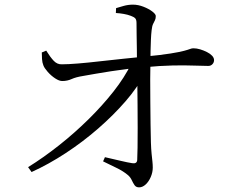

<svg xmlns="http://www.w3.org/2000/svg" viewBox="-20 -790 1040 827"><path d="M101 -70Q167 -111 233.5 -163.5Q300 -216 360.5 -275.5Q421 -335 469 -396Q517 -457 545 -515L602 -518L601 -470Q573 -414 521 -354Q469 -294 403 -236.5Q337 -179 263 -130.5Q189 -82 116 -49ZM579 17Q566 17 559.5 7.5Q553 -2 547.5 -14Q542 -26 532 -35Q511 -53 480.5 -67.5Q450 -82 424 -95L432 -113Q463 -106 496.5 -98Q530 -90 550 -87Q570 -84 571 -101Q572 -118 572.5 -154.5Q573 -191 573 -239Q573 -287 572.5 -338Q572 -389 571.5 -436Q571 -483 570 -515Q570 -545 569.5 -578Q569 -611 568.5 -641Q568 -671 568 -691Q568 -705 562.5 -711Q557 -717 543 -722Q530 -727 513 -730Q496 -733 479 -734L480 -755Q493 -759 512.5 -764.5Q532 -770 553 -770Q575 -770 598 -761Q621 -752 636 -740.5Q651 -729 651 -721Q651 -710 647.5 -703Q644 -696 639.5 -687Q635 -678 633 -659Q631 -642 630 -618Q629 -594 628.5 -570.5Q628 -547 628 -528Q627 -496 627 -449Q627 -402 627.5 -351Q628 -300 628.5 -253.5Q629 -207 630 -177Q631 -147 633 -127.5Q635 -108 636.5 -94.5Q638 -81 638 -68Q638 -48 629.5 -28Q621 -8 607.5 4.5Q594 17 579 17ZM248 -441Q235 -441 217.5 -452.5Q200 -464 185.5 -480.5Q171 -497 167 -508Q162 -520 161 -535.5Q160 -551 160 -564L179 -572Q197 -543 212 -527.5Q227 -512 247 -513Q273 -513 316 -516.5Q359 -520 410.5 -526Q462 -532 512 -537Q562 -542 601 -546Q674 -553 714 -559.5Q754 -566 772.5 -571Q791 -576 798.5 -579Q806 -582 813 -582Q827 -582 842 -577.5Q857 -573 871 -566Q885 -559 893.5 -550Q902 -541 902 -531Q902 -521 895 -513.5Q888 -506 877 -506Q853 -506 815.5 -507.5Q778 -509 724.5 -508Q671 -507 597 -500Q527 -494 457.5 -483Q388 -472 339 -463Q307 -458 288.5 -449.5Q270 -441 248 -441Z"/></svg>

Font: Noto Serif TC
Style: Regular
Weight: 400
Designer: Ryoko NISHIZUKA  (kana & ideographs); Frank Grießhammer (Latin, Greek & Cyrillic); Wenlong ZHANG  (bopomofo); Sandoll Co
Foundry: Adobe
Version: Version 2.003-H1;hotconv 1.1.1;makeotfexe 2.6.0